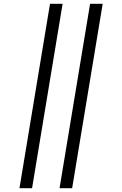

<svg xmlns="http://www.w3.org/2000/svg" viewBox="-20 -843 640 1006"><path d="M292 143 452 -823H518L358 143ZM82 143 242 -823H308L148 143Z"/></svg>

Font: Iosevka Etoile Light
Style: Italic
Weight: 300
Italic angle: -9°
Designer: Belleve Invis
Foundry: Belleve Invis
Version: Version 22.1.2; ttfautohint (v1.8.4)